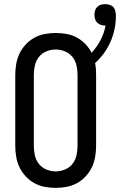

<svg xmlns="http://www.w3.org/2000/svg" viewBox="-20 -903 582 931"><path d="M250 8Q223 8 196.5 3Q170 -2 146.5 -15Q123 -28 104.5 -48Q86 -68 74.5 -92Q63 -116 58.5 -143Q54 -170 54 -196V-539Q54 -565 58.5 -592Q63 -619 74.5 -643Q86 -667 104.5 -687Q123 -707 146.5 -720Q170 -733 196.5 -738Q223 -743 250 -743Q276 -743 302 -738.5Q328 -734 351.5 -721.5Q375 -709 393.5 -690Q412 -671 424 -647Q450 -675 467.5 -708.5Q485 -742 492 -779H489Q479 -779 469 -782.5Q459 -786 451.5 -793Q444 -800 441 -810.5Q438 -821 438 -831Q438 -842 441 -852Q444 -862 451.5 -869.5Q459 -877 469 -880Q479 -883 490 -883Q501 -883 512 -879.5Q523 -876 530 -868Q537 -860 539.5 -848.5Q542 -837 542 -826Q542 -794 535.5 -762.5Q529 -731 516 -701Q503 -671 484 -645Q465 -619 441 -597Q444 -583 445 -568Q446 -553 446 -539V-196Q446 -170 441.5 -143Q437 -116 425.5 -92Q414 -68 395.5 -48Q377 -28 353.5 -15Q330 -2 303.5 3Q277 8 250 8ZM250 -72Q273 -72 295 -81Q317 -90 331.5 -108.5Q346 -127 351 -150Q356 -173 356 -196V-539Q356 -562 351 -585Q346 -608 331.5 -626.5Q317 -645 295 -654Q273 -663 250 -663Q227 -663 205 -654Q183 -645 168.5 -626.5Q154 -608 149 -585Q144 -562 144 -539V-196Q144 -173 149 -150Q154 -127 168.5 -108.5Q183 -90 205 -81Q227 -72 250 -72Z"/></svg>

Font: Iosevka SS10 Medium
Style: Regular
Weight: 500
Monospace: yes
Designer: Belleve Invis
Foundry: Belleve Invis
Version: Version 28.0.6; ttfautohint (v1.8.4)